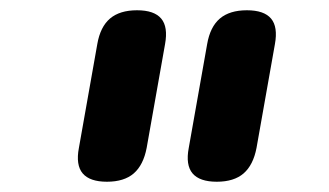

<svg xmlns="http://www.w3.org/2000/svg" viewBox="-20 -780 640 374"><path d="M383.5 -694Q389.3 -727.7 408.3 -743.9Q427.3 -760 460.9 -760Q494.5 -760 508.1 -743.7Q521.6 -727.5 515.5 -694L479.7 -492Q473.3 -458.5 454.5 -442.2Q435.7 -426 402.3 -426Q368.9 -426 355.1 -442.2Q341.3 -458.5 347.7 -492ZM169.5 -694Q175.3 -727.7 194.3 -743.9Q213.3 -760 246.9 -760Q280.5 -760 294.1 -743.7Q307.6 -727.5 301.5 -694L265.7 -492Q259.3 -458.5 240.5 -442.2Q221.7 -426 188.3 -426Q154.9 -426 141.1 -442.2Q127.3 -458.5 133.7 -492Z"/></svg>

Font: Maple Mono
Style: Italic
Weight: 400
Italic angle: -10°
Monospace: yes
Designer: subframe7536
Version: Version 7.300